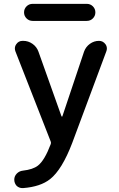

<svg xmlns="http://www.w3.org/2000/svg" viewBox="-20 -753 608 978"><path d="M146.5 -646.5Q127.9 -646.5 115.2 -659.2Q102.5 -671.9 102.5 -689.9Q102.5 -708 115.2 -720.7Q127.9 -733.4 146.5 -733.4H421.9Q440.4 -733.4 453.1 -720.7Q465.8 -708 465.8 -689.9Q465.8 -671.9 453.1 -659.2Q440.4 -646.5 421.9 -646.5ZM293 -161.1Q293.9 -159.2 295.9 -159.2Q297.9 -159.2 297.9 -161.1L408.2 -490.2Q417 -514.6 438 -529.8Q459 -544.9 484.4 -544.9Q504.9 -544.9 517.6 -527.3Q524.4 -517.6 524.4 -505.9Q524.4 -498 521.5 -491.2L347.7 -24.4Q295.9 111.3 235.4 159.2Q186.5 198.2 97.7 205.1Q95.7 205.1 93.8 205.1Q78.1 205.1 65.4 194.3Q52.7 180.7 52.7 162.1Q52.7 144.5 65.4 131.3Q78.1 118.2 96.7 116.2Q147.5 110.4 172.9 90.8Q207 64.5 238.3 -18.6Q241.2 -25.4 238.3 -32.2L58.6 -491.2Q55.7 -499 55.7 -505.9Q55.7 -517.6 62.5 -527.3Q74.2 -544.9 94.7 -544.9H98.6Q124 -544.9 145.5 -529.8Q167 -514.6 175.8 -490.2Z"/></svg>

Font: Gen Jyuu Gothic Medium
Style: Regular
Weight: 500
Designer: [Source Han Sans]
Ryoko NISHIZUKA  (kana & ideographs); Paul D. Hunt (Latin, Greek & Cyrillic); Wenlong ZHANG  (bopomofo
Version: Version 1.002.20150607